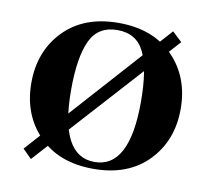

<svg xmlns="http://www.w3.org/2000/svg" viewBox="-64 -574 728 661"><g transform="rotate(10 300.5 -244.0)"><path d="M53 -16 490 -503 524 -471 84 15ZM492 -61Q422 11 301 11Q180 11 110 -61Q40 -133 40 -244Q40 -355 110 -427Q180 -499 301 -499Q422 -499 492 -427Q562 -355 562 -244Q562 -133 492 -61ZM423 -244Q423 -357 396 -415.5Q369 -474 301 -474Q233 -474 206 -415.5Q179 -357 179 -244Q179 -13 301 -13Q423 -13 423 -244Z"/></g></svg>

Font: Rufina
Style: Bold
Weight: 700
Designer: Martin Sommaruga
Foundry: Martin Sommaruga
Version: Version 1.001